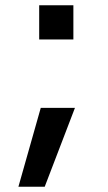

<svg xmlns="http://www.w3.org/2000/svg" viewBox="-20 -540 410 730"><path d="M129 -390V-520H259V-390ZM50 170 135 -130H265L150 170Z"/></svg>

Font: M PLUS 1 Medium
Style: Regular
Weight: 500
Designer: Coji Morishita
Foundry: UNDERFOREST DESIGN
Version: Version 1.001